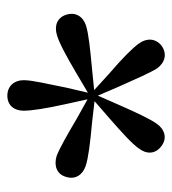

<svg xmlns="http://www.w3.org/2000/svg" viewBox="7 -870 468 522"><g transform="rotate(-90 241.0 -609.0)"><path d="M232 -605 180 -634C134 -661 99 -681 78 -689C52 -697 28 -689 21 -663C13 -638 27 -618 51 -610C72 -603 111 -598 166 -593L227 -586L181 -546C141 -511 111 -484 98 -465C82 -444 83 -420 105 -404C126 -388 150 -395 165 -416C178 -434 195 -470 217 -520L242 -577L266 -521C288 -472 304 -435 316 -416C332 -394 356 -388 378 -404C398 -420 399 -444 384 -465C372 -482 343 -511 302 -546L257 -587L317 -593C370 -598 409 -602 432 -609C457 -617 470 -637 462 -663C454 -688 431 -696 406 -688C385 -682 350 -663 304 -636L250 -604L264 -664C274 -716 284 -754 284 -779C284 -804 268 -823 242 -823C215 -823 201 -804 201 -779C201 -757 207 -718 219 -664Z"/></g></svg>

Font: Noto Serif CJK HK SemiBold
Style: Regular
Weight: 600
Designer: Ryoko NISHIZUKA 西塚涼子 (kana & ideographs); Frank Grießhammer (Latin, Greek & Cyrillic); Wenlong ZHANG 张文龙 (bopomofo); San
Foundry: Adobe
Version: Version 2.001;hotconv 1.1.0;makeotfexe 2.6.0